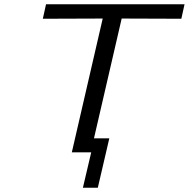

<svg xmlns="http://www.w3.org/2000/svg" viewBox="-20 -715 886 901"><path d="M181 -627 196 -695H846L831 -627L551 -628L421 -66H493L439 166H369L408 0H317L462 -628Z"/></svg>

Font: Coval
Style: Light Italic
Weight: 300
Foundry: Context Ltd
Version: Version 001.000